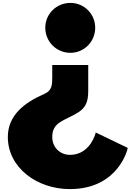

<svg xmlns="http://www.w3.org/2000/svg" viewBox="-20 -890 935 1323"><path d="M465 -526C560 -526 636 -603 636 -699C636 -794 560 -870 465 -870C369 -870 292 -794 292 -699C292 -603 369 -526 465 -526ZM860 129C860 137 796 413 461 413C236 413 34 266 34 54C34 -93 144 -182 288 -244C339 -267 340 -308 340 -358V-442H588V-279C588 -213 586 -158 518 -115C426 -57 340 -52 340 54C340 126 394 177 462 177C570 177 623 87 640 23Z"/></svg>

Font: Hussar Dziwak
Style: Regular
Weight: 400
Version: Version 1.022